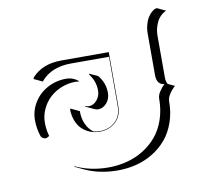

<svg xmlns="http://www.w3.org/2000/svg" viewBox="-65 -555 681 659"><g transform="rotate(-10 276.0 -225.5)"><path d="M43.9 -181.6Q43.9 -214.8 61.2 -242.9Q78.4 -271 108.3 -287.4Q138.2 -303.7 173.8 -303.7Q186.3 -303.7 197.9 -299.1Q209.5 -294.4 217.8 -286.4L214.1 -287.1Q209.5 -287.8 204.3 -287.8Q178.2 -287.8 154.4 -278.3Q130.6 -268.8 113.5 -252.7Q96.4 -236.6 86.2 -214.4Q75.9 -192.1 75.9 -167.7Q75.9 -144.8 81.8 -122.8L83 -121.3Q82.8 -121.1 81.9 -120.4Q81.1 -119.6 80.6 -119.1Q75.2 -114.7 68.6 -114.7Q63 -114.7 58.8 -118Q54.7 -121.3 53.2 -125Q43.9 -152.8 43.9 -181.6ZM63.5 -322.3 66.2 -328.1Q102.8 -368.2 168 -368.2Q299.3 -368.2 332 -368.2H334V-366.2V-180.7Q334 -144.5 311.4 -124.5Q288.8 -104.5 256.8 -104.5Q239.7 -104.5 224.5 -110.2Q209.2 -116 196.9 -127Q184.6 -137.9 177.1 -155.8Q169.7 -173.6 168.9 -196L170.9 -200.2L200.9 -186Q200.9 -159.7 210 -140.3Q219 -120.8 234.9 -109.1Q245.4 -106.4 256.8 -106.4Q288.3 -106.4 310.2 -125.9Q332 -145.3 332 -180.7V-352.3H198Q166.5 -352.3 139.4 -341.7Q112.3 -331.1 93.5 -308.1ZM148.9 -3.4Q201.4 21.5 264.6 21.5Q298.1 21.5 329.1 13.5Q360.1 5.6 387 -11Q413.8 -27.6 433.7 -51.1Q453.6 -74.7 465.1 -108Q476.6 -141.4 476.6 -180.7Q476.6 -192.6 485.2 -205.6Q493.9 -218.5 502.9 -226.8Q490 -228.3 483.3 -237.2Q476.6 -246.1 476.6 -263.7V-410.2Q476.6 -419.4 478.5 -429.4Q480.5 -439.5 484.5 -450.2Q488.5 -460.9 496.2 -470.5Q503.9 -480 514.2 -486.3L522.5 -488.3L552.5 -474.1Q541 -469.2 532.2 -460.1Q523.4 -450.9 518.4 -439.8Q513.4 -428.7 511 -417.6Q508.5 -406.5 508.5 -396V-249.5Q508.5 -234.1 514.2 -225.6L537.8 -214.6Q526.9 -205.6 517.8 -191.8Q508.8 -178 508.8 -167Q508.8 -127.4 497.2 -93.9Q485.6 -60.3 465.6 -36.4Q445.6 -12.5 418.3 4.3Q391.1 21 359.9 29.1Q328.6 37.1 294.9 37.1Q231.2 37.1 179.7 13.2L149.7 -1ZM221.7 -198 222.4 -200Q228.3 -197.3 234.9 -197.3Q250.7 -197.3 262.8 -211.4Q274.9 -225.6 274.9 -245.1Q274.9 -277.3 255.1 -302.7L253.7 -307.4L283.9 -293.5Q306.9 -266.6 306.9 -231.2Q306.9 -210.7 294.3 -196Q281.7 -181.4 264.9 -181.2Q258.1 -181.2 252 -184.1Z"/></g></svg>

Font: AgreloyOut1
Style: Medium
Weight: 400
Designer: gluk
Foundry: gluk
Version: Version 0.27